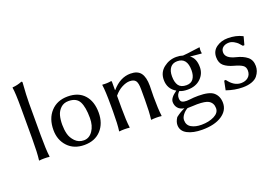

<svg xmlns="http://www.w3.org/2000/svg" viewBox="-120 -1069 2425 1678"><g transform="rotate(-20 1093.0 -230.5)"><path d="M90 -200V-482Q90 -625 81 -675L83 -678Q128 -681 170 -698Q179 -698 179 -688Q170 -567 170 -500V-200Q170 -66 179 0L177 3Q159 0 130 0Q101 0 83 3L81 0Q90 -64 90 -200Z M290 -205Q290 -311 349 -375Q408 -439 506 -439Q606 -439 660 -378.5Q714 -318 714 -214Q714 -114 657 -52Q600 10 502 10Q405 10 347.5 -51Q290 -112 290 -205ZM499 -399Q455 -399 426.5 -372Q398 -345 388 -307.5Q378 -270 378 -222Q378 -177 388 -137Q398 -97 430 -63.5Q462 -30 511 -30Q561 -30 593.5 -77Q626 -124 626 -196Q626 -297 599.5 -348Q573 -399 499 -399Z M1212 -180Q1212 -66 1221 0L1219 3Q1201 0 1172 0Q1143 0 1125 3L1123 0Q1132 -67 1132 -180V-278Q1132 -337 1116 -358Q1100 -379 1060 -379Q1029 -379 989.5 -359Q950 -339 915 -297V-180Q915 -64 924 0L922 3Q904 0 875 0Q846 0 828 3L826 0Q835 -61 835 -180V-235Q835 -373 826 -429L828 -432Q872 -428 909 -435Q915 -435 915 -425V-352L917 -349Q994 -439 1090 -439Q1156 -439 1185 -400Q1214 -361 1214 -281Q1214 -265 1213 -230.5Q1212 -196 1212 -180Z M1392 104Q1392 151 1429.5 172.5Q1467 194 1523 194Q1592 194 1641.5 169Q1691 144 1691 101Q1691 52 1652 29Q1623 12 1546 12Q1541 12 1507.5 13.5Q1474 15 1457 15Q1430 30 1411 55Q1392 80 1392 104ZM1681 -285Q1681 -223 1635.5 -179.5Q1590 -136 1515 -136Q1467 -136 1441 -150Q1414 -127 1414 -94Q1414 -65 1429.5 -56Q1445 -47 1472 -47Q1473 -47 1501 -49Q1539 -54 1581 -54Q1683 -54 1722 -21Q1764 15 1764 78Q1764 149 1697 193Q1630 237 1515 237Q1430 237 1376.5 208.5Q1323 180 1323 124Q1323 93 1346 58Q1390 24 1431 7Q1392 1 1372.5 -22.5Q1353 -46 1353 -79Q1353 -118 1417 -162Q1346 -203 1346 -287Q1346 -357 1398.5 -398Q1451 -439 1516 -439Q1550 -439 1577 -430Q1620 -433 1669.5 -440.5Q1719 -448 1735 -449L1738 -446Q1735 -432 1735 -420Q1735 -408 1738 -394L1735 -391Q1642 -401 1631 -401Q1681 -368 1681 -285ZM1603 -284Q1603 -401 1512 -401Q1469 -401 1446.5 -372Q1424 -343 1424 -292Q1424 -236 1445.5 -206Q1467 -176 1518 -176Q1561 -176 1582 -205.5Q1603 -235 1603 -284Z M1840 -101 1855 -102Q1907 -30 1973 -30Q2014 -30 2039.5 -52Q2065 -74 2065 -113Q2065 -147 2040.5 -163.5Q2016 -180 1964 -194Q1908 -209 1876 -236Q1844 -263 1844 -317Q1844 -375 1889 -407Q1934 -439 1995 -439Q2072 -439 2130 -409L2132 -406L2112 -332L2098 -331Q2079 -353 2070 -362.5Q2061 -372 2038 -385.5Q2015 -399 1991 -399Q1958 -399 1936.5 -382.5Q1915 -366 1915 -336Q1915 -280 2008 -258Q2070 -243 2107 -213Q2144 -183 2144 -127Q2144 -104 2136.5 -82Q2129 -60 2111.5 -38Q2094 -16 2058.5 -3Q2023 10 1974 10Q1900 10 1823 -17Z"/></g></svg>

Font: Libertinus Sans
Style: Regular
Weight: 400
Designer: Philipp H. Poll
Foundry: Khaled Hosny
Version: Version 6.1